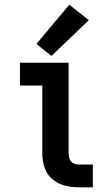

<svg xmlns="http://www.w3.org/2000/svg" viewBox="-20 -797 472 817"><path d="M314 0H375V-97H314Q302 -97 291.5 -102.5Q281 -108 276.5 -119.5Q272 -131 272 -143V-530H65V-433H160V-143Q160 -113 169.5 -84Q179 -55 202.5 -35Q226 -15 255 -7.5Q284 0 314 0ZM199 -559 358 -711 275 -777 135 -610Z"/></svg>

Font: Iosevka Sparkle Semibold
Style: Regular
Weight: 600
Designer: Belleve Invis
Foundry: Belleve Invis
Version: Version 4.5.0; ttfautohint (v1.8.3)